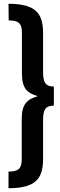

<svg xmlns="http://www.w3.org/2000/svg" viewBox="-20 -858 319 1016"><path d="M25 -838 26 -750C78 -750 96 -734 96 -686V-471C96 -390 123 -366 180 -349C125 -333 95 -309 95 -229V-14C95 34 77 50 25 50V138C169 138 208 87 208 -18V-224C208 -278 221 -299 265 -299V-400C221 -400 208 -422 208 -476V-682C208 -787 169 -838 25 -838Z"/></svg>

Font: Fira Sans Condensed Medium
Style: Regular
Weight: 500
Width: 3
Designer: Carrois Corporate & Edenspiekermann AG
Foundry: Carrois Corporate GbR & Edenspiekermann AG
Version: Version 4.202;PS 004.202;hotconv 1.0.88;makeotf.lib2.5.64775